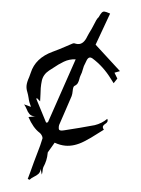

<svg xmlns="http://www.w3.org/2000/svg" viewBox="-60 -834 739 1006"><g transform="rotate(5 309.5 -331.0)"><path d="M133.8 125 125 121.6H124L133.8 86.4Q148.9 27.8 163.6 -22.5Q174.8 -59.1 182.6 -97.2V-98.1Q182.6 -104 177.2 -112.3Q171.9 -120.6 165 -125Q128.4 -147.9 99.6 -202.1Q127.4 -207.5 137.7 -209L130.9 -208.5Q113.3 -208.5 103.3 -218.3Q93.3 -228 85.9 -243.7Q79.6 -255.9 70.8 -266.1L107.9 -256.3Q96.2 -279.8 91.3 -302.7Q87.4 -318.4 82.5 -331.1Q75.2 -348.6 75.2 -364.7Q75.2 -382.8 85 -410.6L91.3 -434.1Q108.9 -513.2 195.8 -553.7Q229 -569.3 261.2 -586.9L295.9 -605.5Q301.3 -607.9 304.2 -607.9L307.1 -607.4Q315.9 -605.5 323.2 -605.5Q354 -605.5 370.1 -650.4Q373.5 -659.7 377.9 -668Q390.1 -691.4 399.9 -716.3Q410.6 -743.7 415.5 -749.5Q418.5 -752 419.9 -754.4Q428.7 -773.4 434.3 -780.3Q439.9 -787.1 447.8 -787.1Q456.5 -787.1 478.5 -779.3Q444.3 -684.1 417 -610.4L556.2 -483.4L528.3 -472.7L545.9 -443.4Q538.1 -432.6 528.8 -417.5Q520 -428.2 512.2 -439Q466.8 -500.5 406.2 -537.6Q399.4 -541 394.5 -541Q382.3 -541 375 -518.1Q373.5 -513.2 372.1 -510.3Q364.3 -493.7 361.6 -475.8Q358.9 -458 352.5 -442.9Q349.1 -433.6 347.7 -423.1Q346.2 -412.6 342 -402.6Q337.9 -392.6 325.2 -385.3Q318.4 -381.3 318.4 -357.4Q318.4 -342.8 315.4 -331.1L287.6 -247.1L263.2 -174.3Q262.2 -169.9 262.2 -164.6Q262.2 -159.2 263.2 -154.5Q264.2 -149.9 267.6 -148.2Q271 -146.5 275.9 -146.5Q283.2 -146.5 295.4 -149.9Q372.6 -168.5 449.2 -189.9Q485.4 -202.1 511.7 -228.5Q514.6 -223.1 514.6 -218.8Q514.6 -210 503.4 -201.2Q492.2 -192.4 492.2 -184.1Q492.2 -178.2 499 -170.4L467.8 -147Q435.1 -121.1 401.4 -100.1Q352.1 -69.3 305.2 -69.3Q277.8 -69.3 248 -80.1Q234.9 -58.6 218.3 -29.3Q216.8 -26.4 216.6 -26.1Q216.3 -25.9 216.3 -24.9V-21.5Q216.3 16.6 200.2 52.7Q197.8 61 197.8 71.3V74.2Q197.8 83 195.3 92.3L187 63.5Q186.5 81.1 177.2 90.6Q168 100.1 155.5 107.2Q143.1 114.3 133.8 125ZM194.3 -180.7 203.6 -183.6Q216.3 -219.7 319.8 -524.9Q286.6 -523.4 259 -507.1Q231.4 -490.7 207.5 -470.7L186 -454.1Q157.2 -431.2 152.8 -397.9Q150.4 -378.9 150.4 -358.9Q150.4 -343.3 151.9 -327.1Q153.3 -308.1 153.3 -289.1Q143.6 -297.9 135.7 -304.2L132.3 -301.8Q132.3 -301.3 131.8 -301.3Z"/></g></svg>

Font: Unutterable
Style: Regular
Weight: 400
Designer: GGBotNet
Foundry: f0n7.com
Version: 1.00